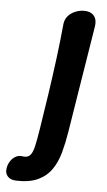

<svg xmlns="http://www.w3.org/2000/svg" viewBox="-152 -548 442 796"><g transform="rotate(5 69.5 -150.0)"><path d="M-55 213Q-78 212 -89.5 199Q-101 186 -98 167Q-96 151 -87.5 137Q-79 123 -66 115.5Q-53 108 -39 110Q-17 114 -6 103.5Q5 93 11.5 65.5Q18 38 25 -7Q37 -82 48 -156.5Q59 -231 68.5 -305Q78 -379 85 -453Q88 -472 99.5 -485Q111 -498 129 -505.5Q147 -513 166 -513Q193 -513 206.5 -497Q220 -481 216 -454Q204 -379 192 -305Q180 -231 168 -156.5Q156 -82 144 -7Q137 37 126 78Q115 119 94 150Q73 181 37 198Q1 215 -55 213Z"/></g></svg>

Font: Winky Sans Medium
Style: Italic
Weight: 500
Italic angle: -8.97852°
Designer: Simon Atzbach
Foundry: typofactur
Version: Version 1.205